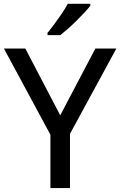

<svg xmlns="http://www.w3.org/2000/svg" viewBox="-20 -962 615 982"><path d="M288.1 -372.1 467.8 -713.9H575.2L337.9 -277.3V0H237.8V-272.9L0 -713.9H109.4ZM441.9 -942.4V-932.6Q431.2 -918.5 412.8 -898.7Q394.5 -878.9 372.6 -857.2Q350.6 -835.4 328.6 -815.9Q306.6 -796.4 288.6 -782.2H223.1V-794.4Q238.8 -813 258.1 -838.9Q277.3 -864.7 295.9 -892.3Q314.5 -919.9 326.7 -942.4Z"/></svg>

Font: Open Sans Medium
Style: Regular
Weight: 500
Designer: Monotype Design Team
Foundry: Monotype Imaging Inc.
Version: Version 3.000